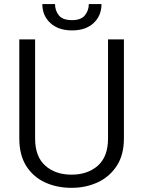

<svg xmlns="http://www.w3.org/2000/svg" viewBox="-20 -902 693 932"><path d="M504.4 -710.9H581.5V-230Q581.5 -149.9 546.6 -96.7Q511.7 -43.5 454.1 -16.8Q396.5 9.8 327.1 9.8Q255.9 9.8 198.2 -16.8Q140.6 -43.5 107.2 -96.7Q73.7 -149.9 73.7 -230V-710.9H150.4V-230Q150.4 -141.6 199.7 -97.9Q249 -54.2 327.1 -54.2Q405.8 -54.2 455.1 -97.9Q504.4 -141.6 504.4 -230ZM411.1 -882.3H472.7Q472.7 -826.2 434.6 -790.3Q396.5 -754.4 329.6 -754.4Q263.2 -754.4 224.4 -790.3Q185.5 -826.2 185.5 -882.3H247.1Q247.1 -851.1 265.6 -827.6Q284.2 -804.2 329.6 -804.2Q373 -804.2 392.1 -827.6Q411.1 -851.1 411.1 -882.3Z"/></svg>

Font: Vazirmatn UI Light
Style: Regular
Weight: 300
Designer: Saber Rastikerdar
Foundry: Saber Rastikerdar
Version: Version 33.003